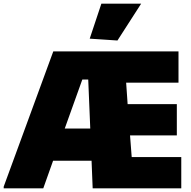

<svg xmlns="http://www.w3.org/2000/svg" viewBox="-29 -1018 1033 1038"><path d="M456 -809 519 -998H734L606 -799ZM-9 -9 259 -740H936V-571H653L661 -455H927V-286H674L683 -169H951V0H472L466 -149H258L205 0H-9ZM321 -323H459L448 -588H416Z"/></svg>

Font: Encode Sans Narrow
Style: Black
Weight: 900
Designer: Pablo Impallari, Andres Torresi
Foundry: Pablo Impallari, Andres Torresi
Version: Version 1.000; ttfautohint (v1.00) -l 8 -r 50 -G 200 -x 14 -